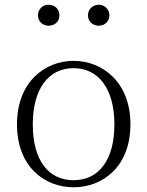

<svg xmlns="http://www.w3.org/2000/svg" viewBox="-20 -780 625 814"><path d="M292 14C414 14 533 -72 533 -253C533 -433 413 -522 292 -522C171 -522 52 -433 52 -253C52 -72 170 14 292 14ZM292 -16C185 -16 119 -101 119 -252C119 -403 185 -491 292 -491C398 -491 465 -403 465 -252C465 -101 398 -16 292 -16ZM186 -671C211 -671 232 -688 232 -715C232 -742 211 -760 186 -760C162 -760 141 -742 141 -715C141 -688 162 -671 186 -671ZM399 -671C422 -671 444 -688 444 -715C444 -742 422 -760 399 -760C374 -760 353 -742 353 -715C353 -688 374 -671 399 -671Z"/></svg>

Font: Source Han Serif TW VF
Style: Regular
Weight: 250
Designer: Ryoko NISHIZUKA 西塚涼子 (kana & ideographs); Frank Grießhammer (Latin, Greek & Cyrillic); Wenlong ZHANG 张文龙 (bopomofo); San
Foundry: Adobe
Version: Version 2.002;hotconv 1.1.0;makeotfexe 2.6.0